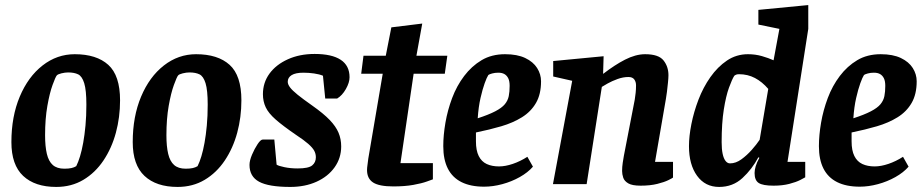

<svg xmlns="http://www.w3.org/2000/svg" viewBox="-20 -727 3645 758"><path d="M202 11Q118 11 71.5 -32.5Q25 -76 25 -166Q25 -267 58 -345.5Q91 -424 148 -468.5Q205 -513 275 -513Q361 -513 407.5 -471Q454 -429 454 -331Q454 -264 437.5 -203Q421 -142 388.5 -93.5Q356 -45 309 -17Q262 11 202 11ZM234 -61Q251 -61 262 -63.5Q273 -66 281 -71Q289 -87 296 -110Q303 -133 308.5 -163.5Q314 -194 317.5 -231.5Q321 -269 321 -314Q321 -371 312.5 -398.5Q304 -426 288.5 -433.5Q273 -441 249 -441Q237 -441 222.5 -437.5Q208 -434 204 -429Q199 -423 187.5 -391.5Q176 -360 167 -309Q158 -258 158 -193Q158 -149 165 -119.5Q172 -90 188.5 -75.5Q205 -61 234 -61Z M681 11Q597 11 550.5 -32.5Q504 -76 504 -166Q504 -267 537 -345.5Q570 -424 627 -468.5Q684 -513 754 -513Q840 -513 886.5 -471Q933 -429 933 -331Q933 -264 916.5 -203Q900 -142 867.5 -93.5Q835 -45 788 -17Q741 11 681 11ZM713 -61Q730 -61 741 -63.5Q752 -66 760 -71Q768 -87 775 -110Q782 -133 787.5 -163.5Q793 -194 796.5 -231.5Q800 -269 800 -314Q800 -371 791.5 -398.5Q783 -426 767.5 -433.5Q752 -441 728 -441Q716 -441 701.5 -437.5Q687 -434 683 -429Q678 -423 666.5 -391.5Q655 -360 646 -309Q637 -258 637 -193Q637 -149 644 -119.5Q651 -90 667.5 -75.5Q684 -61 713 -61Z M1126 11Q1041 11 1003 -9.5Q965 -30 965 -76Q965 -93 975 -116.5Q985 -140 997 -158Q1009 -176 1017 -176H1063L1072 -77Q1079 -72 1103 -67Q1127 -62 1155 -62Q1198 -62 1212.5 -74Q1227 -86 1227 -106Q1227 -120 1220.5 -132Q1214 -144 1197 -159Q1180 -174 1148 -195Q1097 -230 1068.5 -255Q1040 -280 1029 -303.5Q1018 -327 1018 -355Q1018 -401 1044 -436.5Q1070 -472 1116.5 -493Q1163 -514 1222 -514Q1290 -514 1325 -491Q1360 -468 1360 -422Q1360 -401 1345.5 -375.5Q1331 -350 1311 -338H1264L1255 -428Q1241 -434 1220 -437Q1199 -440 1178 -440Q1147 -440 1131.5 -430.5Q1116 -421 1116 -404Q1116 -394 1125 -382Q1134 -370 1155 -353Q1176 -336 1213 -310Q1257 -279 1281.5 -253.5Q1306 -228 1316.5 -203Q1327 -178 1327 -149Q1327 -103 1301 -66.5Q1275 -30 1229.5 -9.5Q1184 11 1126 11Z M1533 9Q1477 9 1453 -6.5Q1429 -22 1429 -56Q1429 -64 1431 -77.5Q1433 -91 1434 -101L1491 -436H1406L1415 -507H1503L1525 -619L1647 -634L1624 -507H1746L1736 -436H1613L1561 -83H1689V-19Q1686 -18 1665.5 -10.5Q1645 -3 1611.5 3Q1578 9 1533 9Z M1891 10Q1838 10 1802 -8Q1766 -26 1748 -61.5Q1730 -97 1730 -150Q1730 -193 1738.5 -242.5Q1747 -292 1765 -340Q1783 -388 1812.5 -427Q1842 -466 1881.5 -489.5Q1921 -513 1974 -513Q2022 -513 2053.5 -498Q2085 -483 2100.5 -458.5Q2116 -434 2116 -406Q2116 -355 2096 -320.5Q2076 -286 2040.5 -264Q2005 -242 1959 -228.5Q1913 -215 1859 -204V-169Q1859 -133 1870 -111Q1881 -89 1901.5 -79.5Q1922 -70 1950 -70Q1975 -70 2004.5 -80Q2034 -90 2062 -108L2084 -69Q2064 -46 2032 -28Q2000 -10 1963 0Q1926 10 1891 10ZM1866 -260Q1909 -274 1935 -287.5Q1961 -301 1973 -315.5Q1985 -330 1988.5 -347.5Q1992 -365 1992 -388Q1992 -407 1986.5 -418Q1981 -429 1971.5 -434.5Q1962 -440 1947 -440Q1934 -440 1923 -437Q1912 -434 1908 -431Q1902 -422 1893.5 -398.5Q1885 -375 1877 -340Q1869 -305 1866 -260Z M2509 6Q2476 6 2460.5 -3Q2445 -12 2440.5 -25.5Q2436 -39 2436 -52Q2436 -68 2438.5 -84.5Q2441 -101 2443 -112L2486 -334Q2488 -347 2489.5 -360.5Q2491 -374 2491 -390Q2491 -404 2484 -413.5Q2477 -423 2461 -423Q2440 -423 2418 -415Q2396 -407 2379 -397.5Q2362 -388 2356 -384L2296 0H2163L2239 -408L2164 -425V-486L2363 -505L2361 -436H2362Q2384 -453 2405.5 -467Q2427 -481 2447.5 -491.5Q2468 -502 2488 -507.5Q2508 -513 2527 -513Q2580 -513 2599.5 -488.5Q2619 -464 2619 -430Q2619 -419 2617 -400Q2615 -381 2613 -364Q2611 -347 2609 -337L2566 -88H2637V-26Q2635 -24 2619 -16Q2603 -8 2575 -1Q2547 6 2509 6Z M2819 11Q2764 11 2732 -33Q2700 -77 2700 -150Q2700 -189 2709.5 -237Q2719 -285 2737.5 -333.5Q2756 -382 2784.5 -422.5Q2813 -463 2850 -488Q2887 -513 2933 -513Q2962 -513 2988 -505.5Q3014 -498 3034 -489L3057 -613L2974 -630V-688L3171 -707V-613L3089 -88H3159V-27Q3156 -25 3139.5 -16.5Q3123 -8 3096 -1Q3069 6 3034 6Q2992 6 2975.5 -4.5Q2959 -15 2959 -44Q2959 -56 2963.5 -71Q2968 -86 2978 -104L2974 -106Q2949 -59 2911 -24Q2873 11 2819 11ZM2862 -82Q2885 -82 2907 -98Q2929 -114 2948 -135.5Q2967 -157 2979 -175L3013 -376Q2989 -404 2960.5 -419Q2932 -434 2898 -434Q2891 -434 2887 -432.5Q2883 -431 2879 -428Q2870 -414 2858 -381Q2846 -348 2837.5 -294.5Q2829 -241 2829 -166Q2829 -138 2833 -119.5Q2837 -101 2844.5 -91.5Q2852 -82 2862 -82Z M3374 10Q3321 10 3285 -8Q3249 -26 3231 -61.5Q3213 -97 3213 -150Q3213 -193 3221.5 -242.5Q3230 -292 3248 -340Q3266 -388 3295.5 -427Q3325 -466 3364.5 -489.5Q3404 -513 3457 -513Q3505 -513 3536.5 -498Q3568 -483 3583.5 -458.5Q3599 -434 3599 -406Q3599 -355 3579 -320.5Q3559 -286 3523.5 -264Q3488 -242 3442 -228.5Q3396 -215 3342 -204V-169Q3342 -133 3353 -111Q3364 -89 3384.5 -79.5Q3405 -70 3433 -70Q3458 -70 3487.5 -80Q3517 -90 3545 -108L3567 -69Q3547 -46 3515 -28Q3483 -10 3446 0Q3409 10 3374 10ZM3349 -260Q3392 -274 3418 -287.5Q3444 -301 3456 -315.5Q3468 -330 3471.5 -347.5Q3475 -365 3475 -388Q3475 -407 3469.5 -418Q3464 -429 3454.5 -434.5Q3445 -440 3430 -440Q3417 -440 3406 -437Q3395 -434 3391 -431Q3385 -422 3376.5 -398.5Q3368 -375 3360 -340Q3352 -305 3349 -260Z"/></svg>

Font: Faustina
Style: Bold Italic
Weight: 700
Italic angle: -8°
Designer: Alfonso Garcia
Foundry: http://www.omnibus-type.com
Version: Version 1.200